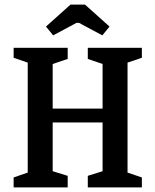

<svg xmlns="http://www.w3.org/2000/svg" viewBox="-20 -811 672 831"><path d="M39 -43 100 -64V-540L39 -561V-604H273V-556L208 -534V-341H424V-534L360 -556V-604H594V-561L532 -540V-64L594 -43V0H360V-50L424 -70V-281H208V-70L273 -50V0H39ZM179 -696 285 -791H348L454 -696L423 -658L322 -712H311L210 -658Z"/></svg>

Font: Grenze Medium
Style: Regular
Weight: 500
Designer: Renata Polastri
Foundry: Omnibus-Type
Version: Version 1.002; ttfautohint (v1.8)